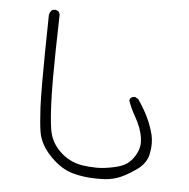

<svg xmlns="http://www.w3.org/2000/svg" viewBox="-43 -564 586 596"><g transform="rotate(5 250.0 -266.5)"><path d="M292.5 -11.2Q318.8 -11.2 342.5 -19Q366.2 -26.9 399.4 -49.8Q431.2 -71.3 437 -102.5Q440.4 -118.7 440.4 -133.5Q440.4 -148.4 437 -162.6Q429.7 -190.4 418 -214.8Q406.2 -239.3 386.7 -268.1L376.5 -273.9Q376 -273.9 375.5 -273.9Q375 -273.9 374 -273.9Q373 -273.9 371.8 -273.7Q370.6 -273.4 369.6 -273.2Q368.7 -272.9 367.9 -272.7Q367.2 -272.5 366.2 -272Q364.7 -271 362.8 -270L358.9 -262.2Q367.7 -237.3 380.9 -214.4Q401.4 -178.7 405.3 -148.4Q406.2 -141.6 406.2 -137.9Q406.2 -134.3 406.2 -130.4Q406.2 -126.5 404.8 -119.6Q400.4 -101.1 387.2 -83.5Q373.5 -65.4 352.1 -57.6Q332 -50.3 301.3 -46.4Q289.1 -44.9 277.3 -44.9Q254.9 -44.9 231.4 -48.3Q189.5 -55.2 159.2 -85.4Q131.8 -112.8 125.7 -150.1Q119.6 -187.5 117.7 -260.3Q117.2 -280.8 117.2 -310.1Q117.2 -382.8 120.6 -508.8L116.7 -517.6L107.9 -522Q107.4 -522 105 -522Q102.5 -522 99.1 -521Q95.7 -520 93.3 -517.6Q88.9 -512.2 87.4 -504.9Q85 -377.4 85 -301.8Q85 -244.1 86.4 -216.3Q88.9 -167 93.3 -140.1Q100.1 -99.6 136.2 -63.5Q168.5 -31.2 203.9 -21.2Q239.3 -11.2 278.8 -11.2Q282.2 -11.2 286.1 -11.2H286.6Q289.6 -11.2 292.5 -11.2Z"/></g></svg>

Font: NaikaiFont
Style: Light
Weight: 300
Version: Version 1.89